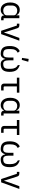

<svg xmlns="http://www.w3.org/2000/svg" viewBox="2284 -3104 832 5440"><g transform="rotate(90 2700.0 -384.0)"><path d="M554 0H500Q460 0 437.5 -23Q415 -46 415 -84H411Q388 -36 350.5 -12Q313 12 260 12Q196 12 148.5 -21Q101 -54 75.5 -115Q50 -176 50 -258Q50 -340 75.5 -401Q101 -462 148.5 -495Q196 -528 260 -528Q314 -528 352.5 -504Q391 -480 411 -432H415V-516H495V-70H554ZM415 -165V-357Q415 -399 376 -427.5Q337 -456 282 -456Q215 -456 175.5 -414Q136 -372 136 -302V-214Q136 -144 175.5 -102Q215 -60 282 -60Q339 -60 377 -88Q415 -116 415 -165Z M853 0 704 -446H650V-516H695Q729 -516 749.5 -503Q770 -490 781 -457L845 -259L898 -84H903L961 -259L1056 -516H1133L946 0Z M1690 -217Q1690 -132 1714 -95.5Q1738 -59 1785 -59Q1840 -59 1871.5 -74Q1903 -89 1916.5 -123Q1930 -157 1930 -217V-269Q1930 -421 1826 -472L1821 -528Q1926 -496 1971 -428.5Q2016 -361 2016 -242Q2016 -108 1963 -48Q1910 12 1795 12Q1736 12 1700.5 -22Q1665 -56 1652 -115H1648Q1635 -56 1599.5 -22Q1564 12 1505 12Q1390 12 1337 -48Q1284 -108 1284 -242Q1284 -352 1321 -423Q1358 -494 1429 -528L1474 -472Q1420 -445 1395 -397Q1370 -349 1370 -269V-217Q1370 -157 1383.5 -123Q1397 -89 1428.5 -74Q1460 -59 1515 -59Q1562 -59 1586 -95.5Q1610 -132 1610 -217V-349H1690ZM1620 -592 1649 -780 1729 -769 1677 -585Z M2433 0Q2393 0 2370.5 -23.5Q2348 -47 2348 -85V-446H2180V-516H2605V-446H2428V-95Q2428 -83 2434.5 -76.5Q2441 -70 2453 -70H2543V0Z M3254 0H3200Q3160 0 3137.5 -23Q3115 -46 3115 -84H3111Q3088 -36 3050.5 -12Q3013 12 2960 12Q2896 12 2848.5 -21Q2801 -54 2775.5 -115Q2750 -176 2750 -258Q2750 -340 2775.5 -401Q2801 -462 2848.5 -495Q2896 -528 2960 -528Q3014 -528 3052.5 -504Q3091 -480 3111 -432H3115V-516H3195V-70H3254ZM3115 -165V-357Q3115 -399 3076 -427.5Q3037 -456 2982 -456Q2915 -456 2875.5 -414Q2836 -372 2836 -302V-214Q2836 -144 2875.5 -102Q2915 -60 2982 -60Q3039 -60 3077 -88Q3115 -116 3115 -165Z M3633 0Q3593 0 3570.5 -23.5Q3548 -47 3548 -85V-446H3380V-516H3805V-446H3628V-95Q3628 -83 3634.5 -76.5Q3641 -70 3653 -70H3743V0Z M4390 -217Q4390 -132 4414 -95.5Q4438 -59 4485 -59Q4540 -59 4571.5 -74Q4603 -89 4616.5 -123Q4630 -157 4630 -217V-269Q4630 -421 4526 -472L4521 -528Q4626 -496 4671 -428.5Q4716 -361 4716 -242Q4716 -108 4663 -48Q4610 12 4495 12Q4436 12 4400.5 -22Q4365 -56 4352 -115H4348Q4335 -56 4299.5 -22Q4264 12 4205 12Q4090 12 4037 -48Q3984 -108 3984 -242Q3984 -352 4021 -423Q4058 -494 4129 -528L4174 -472Q4120 -445 4095 -397Q4070 -349 4070 -269V-217Q4070 -157 4083.5 -123Q4097 -89 4128.5 -74Q4160 -59 4215 -59Q4262 -59 4286 -95.5Q4310 -132 4310 -217V-349H4390Z M5053 0 4904 -446H4850V-516H4895Q4929 -516 4949.5 -503Q4970 -490 4981 -457L5045 -259L5098 -84H5103L5161 -259L5256 -516H5333L5146 0Z"/></g></svg>

Font: iA Writer Duo V
Style: Regular
Weight: 400
Designer: Mike Abbink, Paul van der Laan, Pieter van Rosmalen, Oliver Reichenstein
Foundry: Information Architects Inc.
Version: Version 2.000